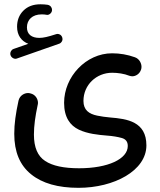

<svg xmlns="http://www.w3.org/2000/svg" viewBox="-20 -628 750 901"><path d="M29.8 -368.2C34.2 -356.4 45.4 -352.1 51.8 -352.1C54.2 -352.1 57.1 -352.5 59.6 -353.5L257.8 -422.9C268.1 -426.3 273.4 -436.5 273.4 -444.3C273.4 -446.3 272.9 -448.2 272.5 -450.7C269 -463.9 258.3 -468.8 250.5 -468.8C248 -468.8 245.1 -468.3 242.2 -467.3C204.6 -455.1 183.6 -450.2 164.6 -450.2C128.9 -450.2 106.4 -466.8 106.4 -499.5C106.4 -535.2 131.8 -560.5 175.3 -560.5C183.6 -560.5 190.9 -560.1 198.2 -558.6C199.7 -558.1 200.7 -558.1 202.1 -558.1C211.9 -558.1 223.6 -567.9 224.1 -580.1V-582.5C224.1 -592.3 216.8 -603 203.6 -605.5C193.8 -606.9 182.6 -607.9 169.9 -607.9C136.2 -607.9 109.9 -598.1 89.8 -578.1C69.8 -558.1 60.1 -532.7 60.1 -502.4C60.1 -461.9 81.1 -434.6 112.8 -422.4L43.9 -398.4C31.7 -394 28.3 -382.3 28.3 -376C28.3 -373.5 28.8 -370.6 29.8 -368.2ZM46.9 0C46.9 84.5 73.2 147.5 126 189.9C178.2 232.4 252.4 253.4 348.6 253.4C515.1 253.4 667 172.9 667 54.2C667 -57.6 576.2 -70.3 497.1 -76.7C475.1 -78.6 455.1 -81.5 436 -85.4C397.9 -93.3 371.6 -111.3 371.6 -154.3C371.6 -230 432.6 -286.6 506.3 -286.6C532.2 -286.6 563 -282.2 586.9 -272.5C591.8 -271 596.7 -270 601.1 -270C614.3 -270 634.8 -278.8 642.1 -301.8C643.6 -306.2 644 -310.5 644 -314.9C644 -328.6 635.7 -351.6 612.8 -359.4C578.6 -371.6 543 -377.9 505.9 -377.9C384.3 -377.9 280.8 -268.6 280.8 -145.5C280.8 -77.1 309.1 -39.1 350.1 -19.5C391.1 0 440.9 4.9 482.4 8.3C509.3 10.3 532.2 14.2 551.3 19.5C570.3 24.9 579.6 37.1 579.6 57.1C579.6 118.2 486.8 161.6 351.1 161.6C279.8 161.6 226.6 150.4 191.9 127.4C156.7 104.5 139.2 63.5 139.2 3.4C139.2 -38.1 145.5 -82 156.7 -134.8C157.7 -138.2 158.2 -142.1 158.2 -145.5C158.2 -162.6 147 -184.6 122.1 -189.9C118.7 -190.9 114.7 -191.4 111.3 -191.4C95.2 -191.4 72.8 -180.7 66.9 -155.8C53.7 -94.7 46.9 -47.4 46.9 0Z"/></svg>

Font: Mikhak Medium
Style: Regular
Weight: 500
Designer: Amin Abedi
Version: Version 3.2